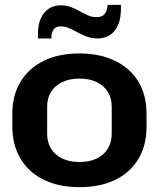

<svg xmlns="http://www.w3.org/2000/svg" viewBox="-20 -764 657 794"><path d="M308 10Q244 10 193 -7.5Q142 -25 106 -57.5Q70 -90 50.5 -136.5Q31 -183 31 -240V-294Q31 -370 65 -426Q99 -482 161 -512.5Q223 -543 309 -543Q373 -543 424 -525.5Q475 -508 511.5 -475.5Q548 -443 567 -397Q586 -351 586 -294V-240Q586 -163 552.5 -107Q519 -51 457 -20.5Q395 10 308 10ZM308 -94Q350 -94 380 -108.5Q410 -123 426 -149.5Q442 -176 442 -210V-323Q442 -358 426 -384Q410 -410 380 -424.5Q350 -439 309 -439Q268 -439 237.5 -424.5Q207 -410 191 -384Q175 -358 175 -323V-210Q175 -176 191 -149.5Q207 -123 237.5 -108.5Q268 -94 308 -94ZM385 -605Q359 -605 338 -613Q317 -621 299 -631Q281 -641 264.5 -648Q248 -655 232 -655Q209 -655 200 -639.5Q191 -624 193 -605H137Q135 -658 148.5 -687.5Q162 -717 184 -729.5Q206 -742 229 -742Q253 -742 272.5 -735Q292 -728 309.5 -718Q327 -708 344 -700.5Q361 -693 380 -693Q402 -693 413 -706.5Q424 -720 425 -744H480Q482 -693 469 -662.5Q456 -632 433.5 -618.5Q411 -605 385 -605Z"/></svg>

Font: Hubot Sans SemiBold
Style: Regular
Weight: 600
Designer: Deni Anggara
Foundry: GitHub, Inc., Subsidiary of Microsoft Corporation
Version: Version 2.000